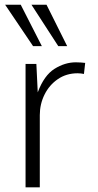

<svg xmlns="http://www.w3.org/2000/svg" viewBox="-20 -802 419 822"><path d="M89.4 0V-528.3H135.7L141.6 -406.7Q168.9 -479.5 213.4 -507.3Q257.8 -535.2 304.7 -535.2Q316.4 -535.2 326.7 -534.4Q336.9 -533.7 344.7 -532.7L339.4 -485.4Q333.5 -486.8 326.2 -487.5Q318.8 -488.3 312.5 -488.3Q264.2 -488.3 227.5 -463.1Q190.9 -438 170.7 -397.2Q150.4 -356.4 150.4 -309.1V0ZM121.6 -604.5 2 -781.7H68.8L159.2 -604.5ZM229.5 -604.5 114.7 -781.7H179.2L267.6 -604.5Z"/></svg>

Font: Comme ExtraLight
Style: Regular
Weight: 250
Version: Version 1.000;gftools[0.9.27]